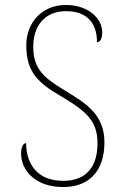

<svg xmlns="http://www.w3.org/2000/svg" viewBox="-20 -744 490 774"><path d="M235 10C346 10 401 -62 401 -170C401 -285 323 -329 239 -381C157 -430 114 -467 114 -555C114 -637 158 -699 246 -699C326 -699 371 -656 371 -574C384 -574 392 -587 392 -614C392 -671 334 -724 246 -724C147 -724 86 -651 86 -561C86 -454 133 -410 226 -356C331 -294 373 -255 373 -166C373 -73 329 -15 235 -15C137 -15 87 -74 85 -167C71 -167 65 -146 65 -125C65 -61 118 10 235 10Z"/></svg>

Font: Noto Serif SemiCondensed Thin
Style: Regular
Weight: 100
Width: 4
Designer: Monotype Design Team
Foundry: Monotype Imaging Inc.
Version: Version 2.015